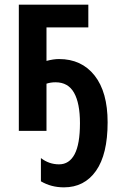

<svg xmlns="http://www.w3.org/2000/svg" viewBox="-20 -563 514 826"><path d="M360 -543V-445H180V-301Q210 -309 234 -309Q331 -309 387 -238Q443 -167 443 -37Q443 101 393 172Q343 243 255 243Q200 243 156 217V117Q191 144 234 144Q278 144 301 100.5Q324 57 324 -33Q324 -119 298.5 -164Q273 -209 219 -209Q198 -209 180 -203V0H61V-543Z"/></svg>

Font: Avrile Sans Condensed SemiBold
Style: Regular
Weight: 600
Width: 3
Designer: Monotype Design Team
Foundry: Monotype Imaging Inc.
Version: Version 2.001;September 10, 2019;FontCreator 11.5.0.2425 64-